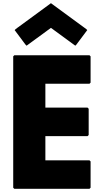

<svg xmlns="http://www.w3.org/2000/svg" viewBox="-20 -1179 652 1206"><path d="M549 -825 542 -832H70L63 -825V0L70 7H542L549 0V-165L542 -172H265V-324H530L537 -331V-496L530 -503H265V-653H542L549 -660ZM79 -997 72 -990 140 -899 147 -892 300 -1004 453 -892 460 -899 528 -990 521 -997 300 -1159Z"/></svg>

Font: Hussar Woodtype
Style: Blk
Weight: 900
Foundry: Cannot Into Space Fonts
Version: Version 1.07